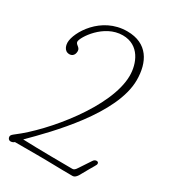

<svg xmlns="http://www.w3.org/2000/svg" viewBox="-201 -935 932 1045"><g transform="rotate(30 265.0 -412.5)"><path d="M426 -53C416 -37 409 -33 400 -33C380 -33 180 -34 89 -38C206 -154 463 -414 463 -626C463 -738 415 -831 286 -831C123 -831 34 -679 34 -616C34 -605 38 -565 75 -565C82 -565 106 -569 106 -602C106 -627 78 -628 78 -647C78 -674 158 -800 276 -800C381 -800 418 -703 418 -628C418 -430 178 -146 37 -40C26 -31 16 -25 16 -14C16 -3 23 6 35 6C41 6 52 3 57 -3H196C277 -3 338 0 420 0C435 0 445 -14 450 -22C503 -118 506 -115 506 -126C506 -133 501 -137 494 -137C487 -137 479 -134 473 -124Z"/></g></svg>

Font: Life Savers
Style: Regular
Weight: 400
Designer: Pablo Impallari, Rodrigo Fuenzalida, Brenda Gallo
Foundry: Pablo Impallari, Rodrigo Fuenzalida, Brenda Gallo
Version: Version 3.000